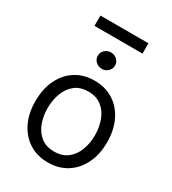

<svg xmlns="http://www.w3.org/2000/svg" viewBox="-217 -1022 1031 1149"><g transform="rotate(30 298.5 -447.5)"><path d="M297.9 11.7Q224.1 11.7 168.5 -23.4Q112.8 -58.6 81.8 -122.1Q50.8 -185.5 50.8 -269.5Q50.8 -355 81.8 -418.7Q112.8 -482.4 168.5 -517.6Q224.1 -552.7 297.9 -552.7Q372.1 -552.7 427.7 -517.6Q483.4 -482.4 514.6 -418.7Q545.9 -355 545.9 -269.5Q545.9 -185.5 514.6 -122.1Q483.4 -58.6 427.7 -23.4Q372.1 11.7 297.9 11.7ZM297.9 -63.5Q354.5 -63.5 390.6 -92.3Q426.8 -121.1 444.3 -168.2Q461.9 -215.3 461.9 -269.5Q461.9 -324.7 444.3 -372.1Q426.8 -419.4 390.6 -448.5Q354.5 -477.5 297.9 -477.5Q241.7 -477.5 205.8 -448.5Q169.9 -419.4 152.3 -372.1Q134.8 -324.7 134.8 -269.5Q134.8 -215.3 152.3 -168.2Q169.9 -121.1 205.8 -92.3Q241.7 -63.5 297.9 -63.5ZM297.9 -634.8Q273.4 -634.8 255.6 -651.4Q237.8 -668 238.3 -691.4Q237.8 -714.8 255.6 -731.4Q273.4 -748 297.9 -748Q322.3 -748 339.8 -731.4Q357.4 -714.8 357.4 -691.4Q357.4 -668 339.8 -651.4Q322.3 -634.8 297.9 -634.8ZM463.9 -907.2V-835.9H131.8V-907.2Z"/></g></svg>

Font: Inter
Style: Regular
Weight: 400
Designer: Rasmus Andersson
Foundry: rsms
Version: Version 4.000;git-8c9346024